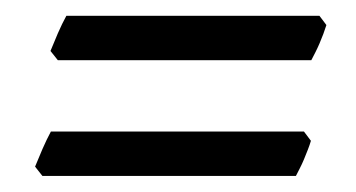

<svg xmlns="http://www.w3.org/2000/svg" viewBox="-20 -396 450 243"><path d="M393.1 -364.3Q391.6 -359.4 389.2 -353L384.3 -340.8Q381.8 -335 378.9 -329.3Q376 -323.7 374 -319.8H53.2L43.9 -331.5Q47.9 -341.3 53.2 -353.8Q58.6 -366.2 64 -376H384.3ZM373.5 -217.8Q372.1 -212.9 369.6 -206.5L364.7 -194.3Q362.3 -188.5 359.4 -182.9Q356.4 -177.2 354.5 -173.3H33.7L24.4 -185.1Q28.3 -194.8 33.7 -207.3Q39.1 -219.7 44.4 -229.5H364.7Z"/></svg>

Font: Gentium Plus Phon
Style: Italic
Weight: 400
Italic angle: -8°
Designer: J. Victor Gaultney, Annie Olsen, Iska Routamaa, Becca Hirsbrunner
Foundry: SIL International
Version: Version 5.000